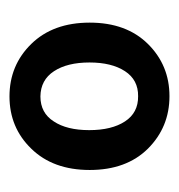

<svg xmlns="http://www.w3.org/2000/svg" viewBox="-6 -752 381 409"><g transform="rotate(-90 184.5 -547.5)"><path d="M184.1 -443.8Q218.8 -443.4 237.3 -471.7Q255.9 -500 255.9 -547.4Q255.9 -594.7 237.3 -623Q218.8 -651.4 183.6 -651.9Q148.4 -651.9 130.4 -623.5Q111.8 -595.7 111.8 -547.9Q111.8 -500 130.4 -471.7Q148.9 -443.4 184.1 -443.8ZM72.3 -422.9Q26.9 -468.8 26.9 -546.9Q26.9 -625 72.3 -671.4Q117.2 -717.8 183.6 -717.8Q250 -717.8 295.4 -671.4Q340.8 -625 340.8 -546.9Q340.8 -468.8 295.4 -422.9Q250 -377 184.1 -377Q118.2 -377 72.3 -422.9Z"/></g></svg>

Font: SourceSansPro-Semibold
Style: Regular
Weight: 600
Designer: Paul D. Hunt
Foundry: Adobe Systems Incorporated
Version: Version 2.020;PS 2.0;hotconv 1.0.86;makeotf.lib2.5.63406